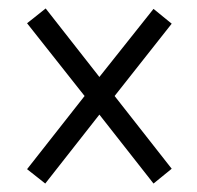

<svg xmlns="http://www.w3.org/2000/svg" viewBox="-20 -585 465 454"><path d="M87 -151 44 -185 180 -358 44 -530 88 -565 215 -403 343 -564 386 -529 251 -358 386 -186 343 -151 215 -314Z"/></svg>

Font: Noto Serif Myanmar ExtraCondensed
Style: Regular
Weight: 400
Width: 2
Designer: Ben Mitchell and the Monotype Design Team
Foundry: Monotype Imaging Inc.
Version: Version 2.106; ttfautohint (v1.8.4.7-5d5b)